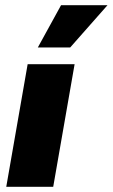

<svg xmlns="http://www.w3.org/2000/svg" viewBox="-20 -716 432 736"><path d="M4 0 86 -470H266L184 0ZM125 -534 214 -696H392L249 -534Z"/></svg>

Font: Celebes Black
Style: Italic
Weight: 900
Italic angle: -10°
Designer: Anugrah Pasau
Foundry: Lafontype
Version: Version 1.000; ttfautohint (v1.8.4)